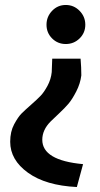

<svg xmlns="http://www.w3.org/2000/svg" viewBox="-20 -548 401 772"><path d="M323 -448.5Q323 -416 300 -393.5Q277 -371 244.5 -371Q212 -371 189.5 -393.5Q167 -416 167 -448.5Q167 -481 189.5 -504.5Q212 -528 244.5 -528Q277 -528 300 -504.5Q323 -481 323 -448.5ZM188 -258 190 -312H304Q307 -276 307 -245Q303 -212 286.5 -180Q270 -148 255 -130.5Q240 -113 217 -91.5Q194 -70 184 -60Q150 -26 150 14Q150 97 314 112L289 204Q164 198 92.5 146.5Q21 95 21 22Q21 -19 37 -48.5Q53 -78 66.5 -91.5Q80 -105 104.5 -126.5Q129 -148 143 -162.5Q157 -177 171 -203Q185 -229 188 -258Z"/></svg>

Font: Rambla
Style: Bold
Weight: 700
Designer: Martin Sommaruga
Foundry: Martin Sommaruga
Version: Version 1.001